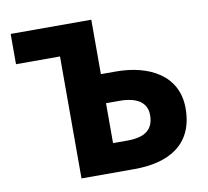

<svg xmlns="http://www.w3.org/2000/svg" viewBox="-81 -834 1000 924"><g transform="rotate(-10 418.5 -372.0)"><path d="M244 0H503C664 0 796 -63 796 -246C796 -408 656 -478 497 -478H423V-744H29V-596H244ZM423 -141V-336H488C577 -336 622 -303 622 -243C622 -170 576 -141 493 -141Z"/></g></svg>

Font: Noto Sans CJK JP Black
Style: Regular
Weight: 900
Designer: Ryoko NISHIZUKA (kana & ideographs); Paul D. Hunt (Latin, Greek & Cyrillic); Wenlong ZHANG (bopomofo); Sandoll Communica
Foundry: Adobe Systems Incorporated
Version: Version 1.004;PS 1.004;hotconv 1.0.82;makeotf.lib2.5.63406